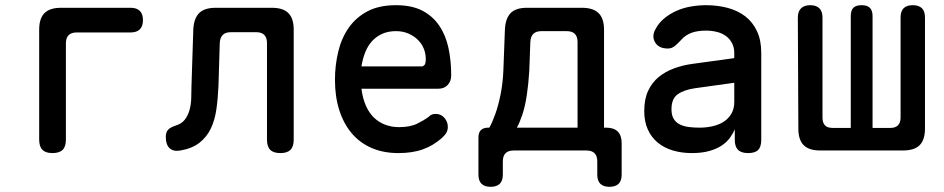

<svg xmlns="http://www.w3.org/2000/svg" viewBox="-20 -580 3640 740"><path d="M182 10Q156 10 143.5 -2.5Q131 -15 131 -42V-466Q131 -509 151.5 -529.5Q172 -550 215 -550H484Q507 -550 519 -538Q531 -526 531 -502Q531 -479 519 -467Q507 -455 484 -455H276Q255 -455 244.5 -444.5Q234 -434 234 -413V-42Q234 -15 221.5 -2.5Q209 10 182 10Z M725 -466Q727 -509 747.5 -529.5Q768 -550 811 -550H1028Q1071 -550 1091.5 -529.5Q1112 -509 1112 -466V-42Q1112 -15 1099.5 -2.5Q1087 10 1061 10Q1034 10 1021.5 -2.5Q1009 -15 1009 -42V-414Q1009 -435 998.5 -445.5Q988 -456 967 -456H871Q849 -456 838.5 -445.5Q828 -435 827 -414L822 -249Q820 -201 814 -159Q808 -117 792.5 -84.5Q777 -52 749 -30Q721 -8 676 0Q649 5 634 -8.5Q619 -22 619 -52Q619 -70 627.5 -79.5Q636 -89 657 -96Q680 -103 692 -118.5Q704 -134 710 -154.5Q716 -175 717 -199.5Q718 -224 718 -249Z M1659 -141Q1680 -141 1693 -125.5Q1706 -110 1706 -91Q1706 -80 1701.5 -70.5Q1697 -61 1683 -48Q1667 -34 1649 -23Q1631 -12 1610 -4.5Q1589 3 1565.5 6.5Q1542 10 1516 10Q1457 10 1411.5 -10Q1366 -30 1335 -67Q1304 -104 1287.5 -156Q1271 -208 1271 -272Q1271 -328 1283.5 -380.5Q1296 -433 1324 -473Q1352 -513 1396.5 -536.5Q1441 -560 1506 -560Q1567 -560 1607.5 -539Q1648 -518 1673 -481Q1698 -444 1708.5 -395Q1719 -346 1719 -289Q1719 -267 1705.5 -252.5Q1692 -238 1669 -238H1373Q1378 -200 1390.5 -172Q1403 -144 1422 -126Q1441 -108 1465.5 -99Q1490 -90 1518 -90Q1561 -90 1588 -103.5Q1615 -117 1630 -128Q1638 -136 1644.5 -138.5Q1651 -141 1659 -141ZM1373 -324H1606Q1611 -324 1616 -329.5Q1621 -335 1621 -353Q1621 -373 1613.5 -392Q1606 -411 1591 -426Q1576 -441 1554.5 -450.5Q1533 -460 1506 -460Q1477 -460 1454 -450Q1431 -440 1414.5 -422Q1398 -404 1388 -379.5Q1378 -355 1373 -324Z M1871 140Q1848 140 1836 128.5Q1824 117 1824 93V-50Q1824 -69 1833.5 -78.5Q1843 -88 1862 -88H1866Q1877 -107 1889 -140.5Q1901 -174 1909.5 -217Q1918 -260 1920 -307L1926 -466Q1928 -509 1948 -529.5Q1968 -550 2011 -550H2223Q2266 -550 2287 -529.5Q2308 -509 2308 -466V-88H2316Q2346 -88 2361 -73Q2376 -58 2376 -28V93Q2376 117 2364 128.5Q2352 140 2329 140Q2306 140 2294 128.5Q2282 117 2282 93V42Q2282 21 2271.5 10.5Q2261 0 2240 0H1960Q1939 0 1928.5 10.5Q1918 21 1918 42V93Q1918 117 1906 128.5Q1894 140 1871 140ZM2206 -418Q2206 -439 2195.5 -449.5Q2185 -460 2164 -460H2067Q2046 -460 2035.5 -449.5Q2025 -439 2024 -418L2020 -308Q2017 -258 2010.5 -214Q2004 -170 1993 -137.5Q1982 -105 1972 -88H2206Z M2810 -356V-375Q2810 -398 2801 -414.5Q2792 -431 2777.5 -441.5Q2763 -452 2743 -457Q2723 -462 2701 -462Q2668 -462 2645 -453.5Q2622 -445 2606 -427Q2599 -419 2592.5 -413Q2586 -407 2580.5 -402.5Q2575 -398 2568.5 -395.5Q2562 -393 2554 -393Q2519 -393 2505 -416.5Q2491 -440 2506 -467Q2519 -492 2540.5 -509.5Q2562 -527 2588 -538.5Q2614 -550 2643.5 -555Q2673 -560 2701 -560Q2746 -560 2785 -549.5Q2824 -539 2852.5 -517Q2881 -495 2897.5 -460Q2914 -425 2914 -376V-41Q2914 -14 2902 -2Q2890 10 2863.5 10Q2837 10 2824.5 -2.5Q2812 -15 2812 -41V-82Q2805 -65 2793 -48.5Q2781 -32 2761.5 -19Q2742 -6 2713.5 2Q2685 10 2647 10Q2607 10 2573.5 0Q2540 -10 2515.5 -30Q2491 -50 2477 -80.5Q2463 -111 2463 -152Q2463 -198 2478 -230Q2493 -262 2518.5 -283Q2544 -304 2578 -316.5Q2612 -329 2650 -334ZM2810 -261 2659 -240Q2617 -234 2592.5 -217Q2568 -200 2568 -159Q2568 -136 2576.5 -122Q2585 -108 2600 -100.5Q2615 -93 2634.5 -90.5Q2654 -88 2676 -88Q2702 -88 2726.5 -93.5Q2751 -99 2769.5 -111Q2788 -123 2799 -142Q2810 -161 2810 -187Z M3141 0Q3098 0 3077.5 -20.5Q3057 -41 3057 -84L3055 -512Q3055 -536 3067.5 -548Q3080 -560 3103 -560Q3126 -560 3138 -548Q3150 -536 3150 -513V-127Q3150 -107 3159.5 -97Q3169 -87 3189 -87H3259V-518Q3259 -540 3269 -550Q3279 -560 3301 -560Q3322 -560 3332.5 -550Q3343 -540 3343 -518V-87H3412Q3431 -87 3441 -97Q3451 -107 3451 -127V-513Q3451 -536 3462.5 -548Q3474 -560 3498 -560Q3521 -560 3533 -548.5Q3545 -537 3545 -513V-84Q3545 -41 3524.5 -20.5Q3504 0 3460 0Z"/></svg>

Font: Maple Mono Normal NL Medium
Style: Regular
Weight: 500
Monospace: yes
Designer: subframe7536
Version: Version 7.000